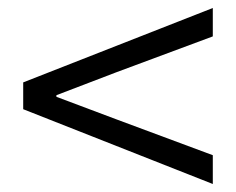

<svg xmlns="http://www.w3.org/2000/svg" viewBox="-20 -610 589 480"><path d="M512 -150V-222L270 -312L121 -368V-372L270 -429L512 -519V-590L38 -404V-337Z"/></svg>

Font: ChiuKong Gothic MN Normal
Style: Regular
Weight: 350
Designer: Ryoko NISHIZUKA 西塚涼子 (kana, bopomofo & ideographs); Paul D. Hunt (Latin, Greek & Cyrillic); Sandoll Communications 산돌커뮤니
Foundry: Adobe
Version: Version 1.300